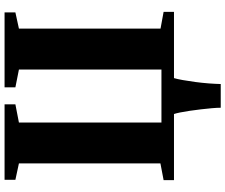

<svg xmlns="http://www.w3.org/2000/svg" viewBox="-93 -690 988 842"><g transform="rotate(-90 401.0 -269.0)"><path d="M453.5 205H349.5Q349.5 189 347.5 166.2Q345.5 143.5 342.5 118Q339.5 92.5 336 68.8Q332.5 45 328.8 26.8Q325 8.5 322 0H32V-45.5L105.5 -59.5V-680L33.5 -695.5V-743H364.5V-695.5L284.5 -680V-55H517V-680L439 -695.5V-743H767.5V-695.5L696.5 -680V-59L770 -45.5V0H479.5Q475.5 13 471 38Q466.5 63 462.5 93Q458.5 123 456.2 152.8Q454 182.5 453.5 205Z"/></g></svg>

Font: Merriweather 72pt Black
Style: Regular
Weight: 900
Version: Version 2.100